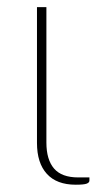

<svg xmlns="http://www.w3.org/2000/svg" viewBox="-20 -513 278 540"><path d="M84 -493H110.5V-112Q110.5 -64 132 -39Q153.5 -14 200 -14H231.5V-5Q231.5 0.5 223.8 3.5Q216 6.5 193 6.5Q139.5 6.5 111.8 -24Q84 -54.5 84 -111Z"/></svg>

Font: Lato 2
Style: Regular
Weight: 200
Designer: Lukasz Dziedzic with Adam Twardoch and Botio Nikoltchev
Foundry: tyPoland Lukasz Dziedzic
Version: Version 2.015; 2015-08-06; http://www.latofonts.com/